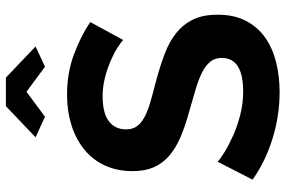

<svg xmlns="http://www.w3.org/2000/svg" viewBox="-179 -784 971 653"><g transform="rotate(-90 306.5 -457.5)"><path d="M166 -822 272 -923H369L475 -822L406 -790L321 -853L236 -790ZM497 -524Q490 -531 471.5 -543Q453 -555 426.5 -566.5Q400 -578 369 -586Q338 -594 306 -594Q249 -594 221 -573Q193 -552 193 -514Q193 -492 203.5 -477.5Q214 -463 234 -452Q254 -441 284.5 -432Q315 -423 355 -413Q407 -399 449.5 -383Q492 -367 521.5 -343Q551 -319 567 -285.5Q583 -252 583 -203Q583 -146 561.5 -105.5Q540 -65 503.5 -40Q467 -15 419.5 -3.5Q372 8 320 8Q240 8 162 -16Q84 -40 22 -84L83 -203Q92 -194 115.5 -179.5Q139 -165 171 -150.5Q203 -136 242 -126Q281 -116 322 -116Q436 -116 436 -189Q436 -212 423 -228Q410 -244 386 -256Q362 -268 328 -278Q294 -288 252 -300Q201 -314 163.5 -330.5Q126 -347 101 -369.5Q76 -392 63.5 -421.5Q51 -451 51 -492Q51 -546 71 -588Q91 -630 126.5 -658Q162 -686 209 -700.5Q256 -715 310 -715Q385 -715 448 -691.5Q511 -668 558 -636Z"/></g></svg>

Font: IngvarSans
Style: Bold
Weight: 700
Version: Version 3.000